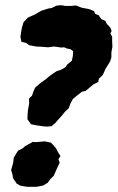

<svg xmlns="http://www.w3.org/2000/svg" viewBox="-20 -708 455 743"><path d="M100 -227 86 -247 87 -268 88 -281 93 -308 92 -326 104 -338 109 -353 116 -369 137 -387 158 -402 167 -410 183 -422 200 -433 216 -438 232 -447 241 -459 258 -473 262 -492 263 -510 252 -518 240 -520 228 -525 217 -524 204 -526 189 -528 166 -525 141 -527 120 -528 93 -533 81 -542 63 -546 59 -565 62 -586 65 -601 71 -622 88 -640 115 -652 139 -666 167 -675 180 -677 198 -686 216 -688 233 -685H255L273 -687L297 -678L324 -673L344 -665L349 -654L362 -649L372 -634L388 -627L393 -616L407 -601L412 -588L407 -579L414 -566V-549L415 -527L411 -505V-486L406 -470L388 -441L382 -427L377 -417L363 -404L360 -391L341 -381L329 -371L311 -356L297 -353L279 -339L262 -325L252 -306L246 -289L231 -275L219 -260L206 -246L194 -232L180 -220L165 -218L149 -219L121 -223ZM86 15 60 11 45 3 30 -19 29 -30 23 -50 31 -78 33 -97 41 -111 50 -125 66 -133 78 -143 107 -159 119 -158 153 -161 177 -156 185 -148 197 -134 204 -120 214 -104 206 -92 211 -79 199 -53 188 -28 174 -14 165 -1 147 10 121 15Z"/></svg>

Font: Winky Rough
Style: Bold Italic
Weight: 700
Italic angle: -8.97852°
Designer: Simon Atzbach
Foundry: typofactur
Version: Version 1.206; ttfautohint (v1.8.4.7-5d5b)